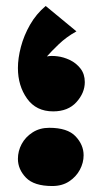

<svg xmlns="http://www.w3.org/2000/svg" viewBox="-20 -613 344 643"><path d="M158 -240Q101 -240 70.5 -283Q40 -326 40 -385Q40 -418 50 -456Q60 -494 80.5 -530Q101 -566 133 -593L236 -508Q202 -489 177 -465Q152 -441 137 -424Q151 -427 172 -424.5Q193 -422 214 -412Q235 -402 249.5 -383.5Q264 -365 264 -338Q264 -302 236 -271Q208 -240 158 -240ZM155 10Q94 10 67 -18Q40 -46 40 -81Q40 -107 52.5 -130.5Q65 -154 89 -169.5Q113 -185 145 -185Q206 -185 233 -156.5Q260 -128 260 -93Q260 -68 247.5 -44.5Q235 -21 211.5 -5.5Q188 10 155 10Z"/></svg>

Font: Marhey Light
Style: Bold
Weight: 700
Version: Version 1.000